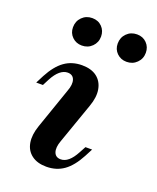

<svg xmlns="http://www.w3.org/2000/svg" viewBox="-122 -697 642 784"><g transform="rotate(20 198.5 -305.5)"><path d="M173.4 11.3Q133.9 11.3 109.3 -7.3Q84.7 -25.8 79 -58.5Q73.4 -91.1 87.9 -133.1L149.2 -309.7Q161.3 -341.1 154.4 -360.5Q147.6 -379.8 125 -379.8Q108.1 -379.8 91.9 -366.5Q75.8 -353.2 61.3 -325.8L46.8 -297.6H17.7L35.5 -332.3Q62.1 -382.3 94.4 -405.2Q126.6 -428.2 170.2 -428.2Q210.5 -428.2 234.7 -409.7Q258.9 -391.1 264.9 -358.5Q271 -325.8 255.6 -283.1L193.5 -106.5Q182.3 -75.8 189.1 -56.5Q196 -37.1 218.5 -37.1Q253.2 -37.1 281.5 -90.3L296.8 -118.5H325.8L308.1 -84.7Q281.5 -34.7 249.2 -11.7Q216.9 11.3 173.4 11.3ZM334.7 -503.2Q309.7 -503.2 292.7 -519.8Q275.8 -536.3 275.8 -561.3Q275.8 -587.9 293.5 -605.6Q311.3 -623.4 337.9 -623.4Q363.7 -623.4 380.2 -606.5Q396.8 -589.5 396.8 -564.5Q396.8 -538.7 379 -521Q361.3 -503.2 334.7 -503.2ZM140.3 -503.2Q115.3 -503.2 98.4 -519.8Q81.5 -536.3 81.5 -561.3Q81.5 -587.9 99.2 -605.6Q116.9 -623.4 143.5 -623.4Q169.4 -623.4 185.9 -606.5Q202.4 -589.5 202.4 -564.5Q202.4 -538.7 184.7 -521Q166.9 -503.2 140.3 -503.2Z"/></g></svg>

Font: Playfair 5pt SemiExpanded Light
Style: Bold Italic
Weight: 700
Italic angle: -15.6°
Version: Version 2.001;gftools[0.9.30]